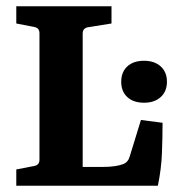

<svg xmlns="http://www.w3.org/2000/svg" viewBox="-20 -593 555 613"><path d="M430 -210 499 -201Q499 -155 497 -104Q495 -53 484 0H32V-52L89 -63Q106 -66 106 -83V-487Q106 -504 89 -507L32 -518V-573H336V-518L261 -506Q244 -503 244 -486V-60H307Q330 -60 346.5 -62.5Q363 -65 373 -69Q389 -75 394 -93ZM513 -332Q513 -301 493 -283Q473 -265 440 -265Q406 -265 386.5 -283Q367 -301 367 -332Q367 -363 386.5 -381Q406 -399 440 -399Q473 -399 493 -381Q513 -363 513 -332Z"/></svg>

Font: Yrsa
Style: Regular
Weight: 400
Designer: Anna Giedrys (Yrsa+Rasa design), David Brezina (Yrsa art-direction, Rasa art-direction, design)
Foundry: Rosetta Type Foundry
Version: Version 2.004